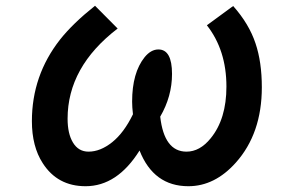

<svg xmlns="http://www.w3.org/2000/svg" viewBox="-20 -602 1040 667"><path d="M790 -581.1Q845.2 -519 867.7 -451.2Q889.6 -386.2 889.6 -298.8Q889.6 -138.2 799.3 -37.1Q726.1 44.9 634.3 44.9Q513.7 44.9 464.8 -79.1Q387.2 44.9 277.3 44.9Q179.7 44.9 128.4 -35.2Q90.8 -93.3 90.8 -181.2Q90.8 -339.8 188.5 -464.4Q232.9 -520.5 310.1 -582L388.7 -502.9Q214.8 -369.6 214.8 -189.5Q214.8 -137.7 233.4 -106.9Q252.4 -75.2 287.6 -75.2Q328.6 -75.2 369.6 -107.9Q410.6 -140.6 441.9 -205.1Q439 -230 439 -249Q439 -349.1 482.4 -403.3Q504.4 -430.2 530.3 -430.2Q577.6 -430.2 577.6 -345.2Q577.6 -267.1 536.6 -196.8Q550.3 -75.2 627.9 -75.2Q674.3 -75.2 711.9 -121.6Q766.6 -188.5 766.6 -301.3Q766.6 -427.7 698.7 -514.2Z"/></svg>

Font: BIZ UDPGothic
Style: Bold
Weight: 700
Designer: TypeBank Co., Ltd.
Foundry: Morisawa Inc.
Version: Version 1.051